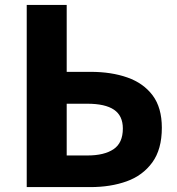

<svg xmlns="http://www.w3.org/2000/svg" viewBox="-20 -763 722 783"><path d="M89 0V-743H252V-470H350Q434 -470 499.5 -447Q565 -424 602.5 -374Q640 -324 640 -242Q640 -154 601 -100.5Q562 -47 496.5 -23.5Q431 0 348 0ZM252 -129H337Q405 -129 443 -154.5Q481 -180 481 -239Q481 -291 445 -315.5Q409 -340 336 -340H252Z"/></svg>

Font: Noto Sans SC ExtraBold
Style: Regular
Weight: 800
Designer: Ryoko NISHIZUKA 西塚涼子 (kana, bopomofo & ideographs); Paul D. Hunt (Latin, Greek & Cyrillic); Sandoll Communications 산돌커뮤니
Foundry: Adobe
Version: Version 2.004-H2;hotconv 1.0.118;makeotfexe 2.5.65603